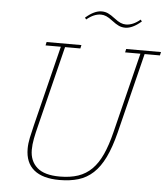

<svg xmlns="http://www.w3.org/2000/svg" viewBox="-59 -935 876 1000"><g transform="rotate(5 379.0 -435.0)"><path d="M289 12Q201 12 155.5 -25.5Q110 -63 110 -136Q110 -163 116.5 -194Q123 -225 132 -261L236 -680H156L160 -698H342L338 -680H258L154 -261Q144 -222 138 -191Q132 -160 132 -132Q132 -74 170 -40Q208 -6 289 -6Q344 -6 385 -20Q426 -34 456.5 -64.5Q487 -95 509 -143.5Q531 -192 548 -261L652 -680H572L576 -698H758L754 -680H674L570 -261Q550 -182 524.5 -129.5Q499 -77 465 -45.5Q431 -14 387.5 -1Q344 12 289 12ZM561 -808Q543 -808 527.5 -815Q512 -822 490 -839Q472 -853 458 -859Q444 -865 430 -865Q393 -865 355 -833L348 -842Q394 -882 432 -882Q450 -882 465.5 -875Q481 -868 503 -851Q521 -837 535 -831Q549 -825 563 -825Q600 -825 638 -857L645 -848Q599 -808 561 -808Z"/></g></svg>

Font: IBM Plex Serif Thin
Style: Italic
Weight: 100
Italic angle: -14°
Designer: Mike Abbink, Paul van der Laan, Pieter van Rosmalen
Foundry: Bold Monday
Version: Version 3.001